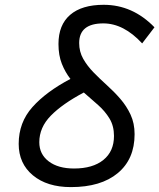

<svg xmlns="http://www.w3.org/2000/svg" viewBox="-20 -762 657 792"><path d="M272.5 9.8Q174.3 9.8 115.7 -38.8Q57.1 -87.4 57.1 -168.5Q57.1 -256.8 113.8 -320.3Q170.4 -383.8 270.5 -436.5Q249 -463.9 235.1 -498.8Q221.2 -533.7 221.2 -580.6Q221.2 -659.2 269.3 -700.7Q317.4 -742.2 407.7 -742.2Q527.3 -742.2 617.2 -649.4L566.4 -583Q490.2 -665.5 406.2 -665.5Q306.6 -665.5 306.6 -584.5Q306.6 -548.8 323.2 -519.5Q339.8 -490.2 365.7 -463.6Q391.6 -437 420.9 -410.6Q450.2 -384.3 476.1 -354.5Q502 -324.7 518.6 -289.1Q535.2 -253.4 535.2 -208.5Q535.2 -105.5 465.8 -47.9Q396.5 9.8 272.5 9.8ZM325.7 -380.4Q237.3 -333.5 189.7 -284.9Q142.1 -236.3 142.1 -175.3Q142.1 -126 180.9 -96.4Q219.7 -66.9 285.2 -66.9Q362.8 -66.9 406.5 -102.3Q450.2 -137.7 450.2 -201.2Q450.2 -242.7 431.6 -273.2Q413.1 -303.7 384.5 -328.9Q356 -354 325.7 -380.4Z"/></svg>

Font: Cascadia Code NF SemiLight
Style: Italic
Weight: 350
Italic angle: -10°
Monospace: yes
Designer: Aaron Bell
Foundry: Saja Typeworks
Version: Version 2404.023; ttfautohint (v1.8.4)